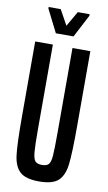

<svg xmlns="http://www.w3.org/2000/svg" viewBox="-97 -919 547 974"><g transform="rotate(10 176.5 -432.0)"><path d="M35 -298V-688H126V-254Q126 -169 129 -135Q132 -101 142 -89Q152 -77 177 -77Q202 -77 212 -89Q222 -101 224.5 -134.5Q227 -168 227 -254V-688H319V-298Q319 -163 312 -104.5Q305 -46 275.5 -19Q246 8 177 8Q108 8 78.5 -19Q49 -46 42 -104Q35 -162 35 -298ZM131 -747 72 -864V-872H134L177 -794L222 -872H283V-864L222 -747Z"/></g></svg>

Font: Saira Ultra Condensed SemiBold
Style: Regular
Weight: 600
Width: 1
Designer: Hector Gatti with collaboration of the Omnibus-Type team
Foundry: Omnibus-Type
Version: Version 1.001; ttfautohint (v1.8)